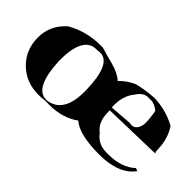

<svg xmlns="http://www.w3.org/2000/svg" viewBox="-41 -818 1060 1060"><g transform="rotate(45 489.0 -288.5)"><path d="M260 -68Q163 -68 99 -130.5Q35 -193 34 -287V-292Q34 -385 108 -451Q200 -504 309 -504H328Q365 -492 423.5 -477Q482 -462 516 -431Q545 -465 597 -489Q645 -503 724 -509Q814 -507 897 -463Q937 -403 939 -325Q940 -295 946 -295L599 -286V-274Q599 -194 648 -159Q684 -108 752 -108H766Q868 -108 927 -163L944 -156Q883 -72 730 -72Q573 -72 516 -123Q445 -71 341 -71L312 -72Q285 -68 260 -68ZM314 -79Q428 -93 428 -260V-274Q423 -474 337 -474Q328 -474 319 -472H309Q208 -472 208 -288V-281Q217 -79 309 -79ZM596 -305 727 -315Q735 -313 742 -313Q761 -313 773 -328Q788 -348 788 -376Q788 -412 779 -462Q746 -487 721 -487L711 -486L699 -487Q662 -487 635 -445Q595 -397 595 -322Z"/></g></svg>

Font: Xiangcui Kesong Xiangcui Kesong
Style: Regular
Weight: 400
Version: Version 1.501;March 28, 2024;FontCreator 14.0.0.2814 64-bit